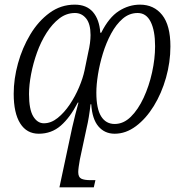

<svg xmlns="http://www.w3.org/2000/svg" viewBox="-20 -567 790 827"><path d="M583 -547Q643 -547 678.5 -502.5Q714 -458 714 -367Q714 -299 695 -232Q676 -165 642.5 -110.5Q609 -56 565.5 -23.5Q522 9 474 9Q431 9 404 -22.5Q377 -54 373 -118H370Q367 -90 362.5 -63Q358 -36 354 -20L324 120Q321 136 319 151Q317 166 317 174Q317 196 330 202.5Q343 209 370 209H391L384 240H236L291 -18Q297 -45 304.5 -74Q312 -103 318 -125H315Q282 -61 242 -26Q202 9 147 9Q95 9 67 -35.5Q39 -80 39 -163Q39 -227 57.5 -294Q76 -361 110.5 -418.5Q145 -476 193.5 -511.5Q242 -547 302 -547Q353 -547 380.5 -515Q408 -483 412 -426H416Q449 -492 492 -519.5Q535 -547 583 -547ZM303 -511Q266 -511 235.5 -487.5Q205 -464 180.5 -425.5Q156 -387 139.5 -341Q123 -295 114 -248Q105 -201 105 -162Q105 -96 123 -66Q141 -36 169 -36Q200 -36 228.5 -59Q257 -82 280.5 -117Q304 -152 320.5 -191Q337 -230 344 -263L360 -341Q365 -362 367.5 -381Q370 -400 370 -416Q370 -464 351 -487.5Q332 -511 303 -511ZM573 -511Q537 -511 508.5 -486.5Q480 -462 458.5 -422Q437 -382 423 -336Q409 -290 402 -246Q395 -202 395 -168Q395 -99 415.5 -66Q436 -33 474 -33Q512 -33 543.5 -64Q575 -95 598.5 -145.5Q622 -196 635 -255Q648 -314 648 -368Q648 -435 629 -473Q610 -511 573 -511Z"/></svg>

Font: Noto Serif SemiCondensed Light
Style: Italic
Weight: 300
Width: 4
Italic angle: -12°
Designer: Monotype Design Team
Foundry: Monotype Imaging Inc.
Version: Version 2.013; ttfautohint (v1.8.4.7-5d5b)